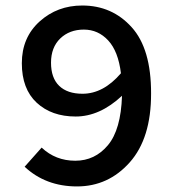

<svg xmlns="http://www.w3.org/2000/svg" viewBox="-20 -668 640 700"><path d="M424.8 -318.8Q343.8 -243.2 255.9 -243.2Q168 -243.2 113.8 -293.5Q59.6 -343.8 59.6 -437.5Q59.6 -531.2 124.5 -589.8Q189 -647.9 279.8 -647.9Q388.7 -647.9 460 -568.8Q531.2 -490.2 530.8 -327.1Q531.2 -164.1 453.1 -76.2Q375 11.7 260.7 11.7Q146.5 11.7 69.8 -60.1L131.8 -129.9Q182.6 -82 254.4 -82Q326.2 -82 373.5 -138.7Q420.9 -195.3 424.8 -318.8ZM280.8 -326.2Q356.9 -326.2 420.9 -400.9Q411.1 -481 374.5 -520.5Q337.9 -560.1 285.6 -560.1Q233.4 -560.1 199.7 -527.8Q166 -495.1 166 -439.5Q166 -383.8 195.8 -355Q225.6 -326.2 280.8 -326.2Z"/></svg>

Font: SourceCodePro-Semibold
Style: Regular
Weight: 600
Monospace: yes
Designer: Paul D. Hunt
Foundry: Adobe Systems Incorporated
Version: Version 1.009;PS 1.000;hotconv 1.0.70;makeotf.lib2.5.5900